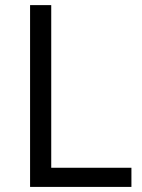

<svg xmlns="http://www.w3.org/2000/svg" viewBox="-20 -734 559 754"><path d="M98.1 0V-713.9H181.2V-75.2H496.1V0Z"/></svg>

Font: f02698313
Style: Regular
Weight: 400
Foundry: Ascender Corporation
Version: Version 1.10